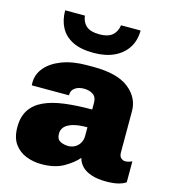

<svg xmlns="http://www.w3.org/2000/svg" viewBox="-113 -847 850 949"><g transform="rotate(15 312.0 -372.5)"><path d="M185 10Q144 10 107 -4.5Q70 -19 47 -51Q24 -83 24 -137Q24 -190 47 -225Q70 -260 113.5 -280Q157 -300 219 -308Q281 -316 359 -316V-351Q359 -380 340 -392.5Q321 -405 294 -405Q265 -405 247.5 -392Q230 -379 230 -358V-354H40Q39 -356 39 -360Q39 -364 39 -368Q39 -411 68 -445.5Q97 -480 151 -500.5Q205 -521 279 -521H312Q433 -521 492 -474.5Q551 -428 551 -359V-148Q551 -128 561 -119.5Q571 -111 582 -111Q591 -111 600 -113.5Q609 -116 617 -120V-13Q604 -3 579.5 3.5Q555 10 516 10Q472 10 441 -0.5Q410 -11 392.5 -29Q375 -47 369 -71Q343 -41 298.5 -15.5Q254 10 185 10ZM291 -111Q309 -111 324.5 -119.5Q340 -128 349.5 -144Q359 -160 359 -181V-225Q313 -225 285 -216.5Q257 -208 244 -193.5Q231 -179 231 -159Q231 -130 249.5 -120.5Q268 -111 291 -111ZM292 -588Q226 -588 184.5 -609Q143 -630 123 -667.5Q103 -705 103 -755H204Q208 -721 230 -702.5Q252 -684 296 -684Q340 -684 362 -702.5Q384 -721 389 -755H489Q489 -705 465.5 -667.5Q442 -630 398 -609Q354 -588 292 -588Z"/></g></svg>

Font: Chivo Medium Black
Style: Regular
Weight: 900
Version: Version 2.002